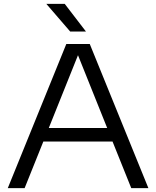

<svg xmlns="http://www.w3.org/2000/svg" viewBox="-20 -966 802 986"><path d="M20 0 320.5 -740H441L742 0H654L558 -239H202.5L106.5 0ZM230.5 -308.5H530.5L380.5 -682.5ZM340.5 -804 218 -946H312.5L421.5 -804Z"/></svg>

Font: Encode Sans Exp
Style: Regular
Weight: 400
Width: 7
Designer: Multiple Designers
Foundry: Impallari Type
Version: Version 3.002; ttfautohint (v1.8.3) -l 8 -r 50 -G 200 -x 14 